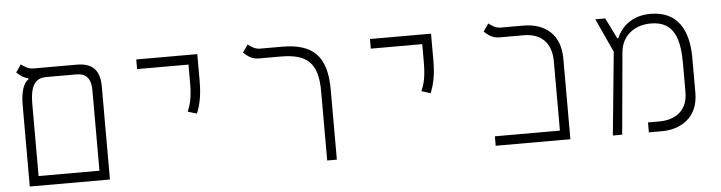

<svg xmlns="http://www.w3.org/2000/svg" viewBox="-42 -786 3599 959"><g transform="rotate(-5 1758.0 -306.0)"><path d="M73.7 0H475.6V-467.3C475.6 -546.4 439.9 -585.9 360.8 -585.9H141.6C117.2 -585.9 96.7 -600.6 82 -611.8L55.7 -573.2C70.8 -560.5 86.9 -544.4 113.8 -539.1V-534.2C90.3 -520 73.7 -477.5 73.7 -409.7ZM201.2 -537.6H354.5C403.3 -537.6 427.2 -510.3 427.2 -451.7V-48.3H122.1V-400.4C122.1 -453.6 124 -537.6 201.2 -537.6Z M937 -290C951.7 -325.2 964.8 -373 964.8 -448.2V-585.9H658.7V-537.6H916.5V-448.2C916.5 -373 906.7 -338.9 892.1 -303.7Z M1613.3 -350.6C1613.3 -514.6 1549.3 -585.9 1389.6 -585.9H1278.8C1254.4 -585.9 1233.9 -600.6 1219.2 -611.8L1192.9 -573.2C1210.9 -558.1 1231 -537.6 1268.6 -537.6H1378.4C1513.7 -537.6 1564.9 -486.8 1564.9 -346.2V0H1613.3Z M2108.9 -290C2123.5 -325.2 2136.7 -373 2136.7 -448.2V-585.9H1830.6V-537.6H2088.4V-448.2C2088.4 -373 2078.6 -338.9 2064 -303.7Z M2409.7 0H2784.2V-404.8C2784.2 -520 2714.4 -585.9 2598.1 -585.9H2485.4C2460.9 -585.9 2440.4 -600.6 2425.8 -611.8L2399.4 -573.2C2416.5 -558.1 2437.5 -537.6 2475.1 -537.6H2598.1C2684.6 -537.6 2735.8 -486.8 2735.8 -395V-47.4H2409.7Z M2997.1 0H3043.9L3081.1 -410.6C3088.4 -491.2 3150.4 -541 3234.9 -541C3353 -541 3377.4 -448.2 3377.4 -327.1V-185.1C3377.4 -75.7 3295.4 -49.8 3234.9 -49.8H3177.7V0H3245.1C3327.6 0 3426.3 -44.9 3426.3 -175.8V-352.1C3426.3 -450.2 3399.9 -588.9 3235.8 -588.9C3137.2 -588.9 3086.4 -529.8 3066.4 -481.9H3061.5L3010.3 -585.9H2960.4L3038.1 -416.5Z"/></g></svg>

Font: Cascadia Mono PL ExtraLight
Style: Regular
Weight: 200
Monospace: yes
Designer: Aaron Bell
Foundry: Saja Typeworks
Version: Version 2404.023